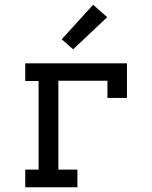

<svg xmlns="http://www.w3.org/2000/svg" viewBox="-20 -786 640 806"><path d="M86 0V-74H142V-446H86V-520H513V-375H431V-447H225V-74H305V0ZM287 -579 239 -621 371 -766 430 -714Z"/></svg>

Font: Iosevka Plex Etoile
Style: Regular
Weight: 400
Designer: Belleve Invis
Foundry: Belleve Invis
Version: Version 25.1.1; ttfautohint (v1.8.4)